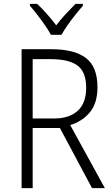

<svg xmlns="http://www.w3.org/2000/svg" viewBox="-20 -967 578 987"><path d="M244 -714Q362 -714 421.5 -669Q481 -624 481 -518Q481 -438 443 -391Q405 -344 341 -324L519 0H453L288 -309H148V0H91V-714ZM240 -663H148V-358H259Q336 -358 379.5 -397.5Q423 -437 423 -516Q423 -597 378.5 -630Q334 -663 240 -663ZM242 -788Q230 -810 211 -837.5Q192 -865 171.5 -891.5Q151 -918 134 -937V-947H171Q195 -925 221 -895.5Q247 -866 269 -837Q292 -867 317 -894Q342 -921 368 -947H406V-937Q388 -917 367 -890.5Q346 -864 327 -837Q308 -810 296 -788Z"/></svg>

Font: Noto Sans Lao SemiCondensed Light
Style: Regular
Weight: 300
Width: 4
Designer: Monotype Design Team
Foundry: Monotype Imaging Inc.
Version: Version 2.003; ttfautohint (v1.8.4.7-5d5b)